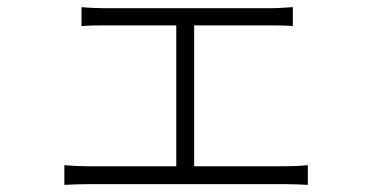

<svg xmlns="http://www.w3.org/2000/svg" viewBox="-20 -522 1040 537"><path d="M523 -57V-451H733C755 -451 780 -451 799 -449V-502C781 -501 758 -499 733 -499H271C258 -499 229 -500 208 -502V-449C229 -451 259 -451 271 -451H473V-57H226C205 -57 182 -58 160 -60V-5C183 -6 206 -7 226 -7H779C794 -7 821 -6 841 -5V-60C822 -58 801 -57 779 -57Z"/></svg>

Font: Noto Sans CJK KR Light
Style: Regular
Weight: 300
Designer: Ryoko NISHIZUKA (kana & ideographs); Paul D. Hunt (Latin, Greek & Cyrillic); Wenlong ZHANG (bopomofo); Sandoll Communica
Foundry: Adobe Systems Incorporated
Version: Version 1.004;PS 1.004;hotconv 1.0.82;makeotf.lib2.5.63406